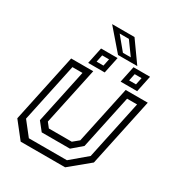

<svg xmlns="http://www.w3.org/2000/svg" viewBox="-192 -942 987 1066"><g transform="rotate(30 302.0 -409.5)"><path d="M100.5 0 19.5 -103 112.5 -540H254L175.5 -172L199.5 -141.5H346.5L383.5 -172L462 -540H603.5L510.5 -103L385.5 0ZM130.5 -39H374.5L477 -125.5L557 -502H493L419.5 -156.5L357 -103H176L133.5 -156.5L207 -502H142.5L62.5 -125.5ZM414.5 -566 436.5 -671H542.5L520.5 -566ZM206.5 -566 228.5 -671H334.5L312.5 -566ZM243.5 -595.5H287.5L297 -641H253ZM452 -595.5H496L505.5 -641H461.5ZM451.5 -687H328L214 -819H357.5ZM396 -711 335.5 -794.5H276.5L345.5 -711Z"/></g></svg>

Font: Tourney
Style: Italic
Weight: 400
Italic angle: -12°
Version: Version 1.015